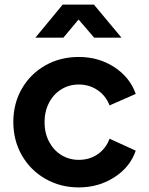

<svg xmlns="http://www.w3.org/2000/svg" viewBox="-20 -804 648 836"><path d="M38 -273Q38 -353 75 -417.5Q112 -482 177 -519Q242 -556 323 -556Q410 -556 478 -511.5Q546 -467 571 -395L457 -345Q441 -387 405 -411.5Q369 -436 323 -436Q281 -436 247 -415Q213 -394 193.5 -356.5Q174 -319 174 -272Q174 -225 193.5 -187.5Q213 -150 247 -129Q281 -108 323 -108Q370 -108 405.5 -132.5Q441 -157 457 -200L571 -148Q547 -77 478.5 -32.5Q410 12 323 12Q243 12 177.5 -25.5Q112 -63 75 -128Q38 -193 38 -273ZM253 -784H389L509 -640H390L322 -719L256 -640H134Z"/></svg>

Font: Evergrow Sans
Style: Bold
Weight: 700
Foundry: 10Web
Version: Version 1.000